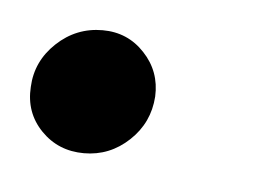

<svg xmlns="http://www.w3.org/2000/svg" viewBox="-47 -129 236 167"><g transform="rotate(5 71.0 -46.0)"><path d="M30.5 8Q8 8 -7 -7.5Q-22 -23 -20.5 -45.5Q-19.5 -68 -2.5 -84Q14.5 -100 37.5 -100Q59.5 -100 74.2 -84.2Q89 -68.5 88 -46.5Q86.5 -23.5 69.8 -7.8Q53 8 30.5 8Z"/></g></svg>

Font: Anybody
Style: Italic
Weight: 400
Italic angle: -10°
Designer: Tyler Finck
Foundry: Etcetera Type Company
Version: Version 1.010; ttfautohint (v1.8.3) -l 8 -r 50 -G 200 -x 14 